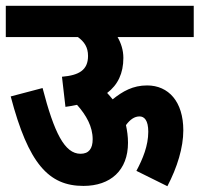

<svg xmlns="http://www.w3.org/2000/svg" viewBox="-20 -642 689 663"><path d="M0 -622V-514H249C271 -498 284 -479 284 -449C284 -400 253 -382 194 -377L206 -273C220 -275 233 -277 246 -280C278 -244 300 -205 300 -161C300 -129 287 -111 258 -111C203 -111 167 -184 127 -338L17 -309C78 -77 148 0 268 0C362 0 422 -54 422 -149C422 -171 419 -191 415 -210C429 -229 444 -240 462 -240C478 -240 492 -227 492 -187C492 -139 473 -93 451 -52L558 1C592 -64 613 -132 613 -192C613 -291 562 -347 488 -347C439 -347 404 -327 369 -299C363 -307 356 -314 350 -321C387 -349 406 -389 406 -442C406 -469 398 -493 386 -514H649V-622Z"/></svg>

Font: Noto Sans ExtraCondensed
Style: Bold Italic
Weight: 700
Width: 2
Italic angle: -12°
Designer: Monotype Design Team
Foundry: Monotype Imaging Inc.
Version: Version 2.013